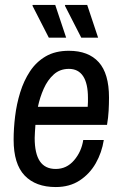

<svg xmlns="http://www.w3.org/2000/svg" viewBox="-20 -743 496 775"><path d="M205 12Q124 12 79.5 -34.5Q35 -81 35 -179Q35 -224 41 -273.5Q47 -323 61.5 -370Q76 -417 101 -455Q126 -493 164.5 -515.5Q203 -538 258 -538Q337 -538 378.5 -492Q420 -446 420 -349Q420 -324 418.5 -296Q417 -268 412 -239H123Q122 -223 121 -209.5Q120 -196 120 -186Q120 -123 141 -92Q162 -61 205 -61Q249 -61 279 -96Q309 -131 316 -178H399Q391 -127 366.5 -84Q342 -41 301.5 -14.5Q261 12 205 12ZM133 -312H334Q335 -322 335 -331.5Q335 -341 335 -348Q335 -406 315.5 -435.5Q296 -465 258 -465Q222 -465 197 -442.5Q172 -420 156.5 -385Q141 -350 133 -312ZM177 -591 111 -720 112 -723H203L247 -591ZM308 -591 242 -720 243 -723H332L376 -591Z"/></svg>

Font: Archivo Narrow
Style: Italic
Weight: 400
Italic angle: -8°
Designer: Hector Gatti
Foundry: Omnibus-Type
Version: Version 3.002